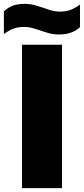

<svg xmlns="http://www.w3.org/2000/svg" viewBox="-64 -971 433 991"><path d="M49.5 0V-740H256V0ZM241 -793Q213 -793 189.2 -799.5Q165.5 -806 143.5 -814Q123 -821 103 -826.5Q83 -832 61 -832Q28.5 -832 4.5 -822.8Q-19.5 -813.5 -44 -795.5V-912.5Q-22.5 -932.5 2.8 -941.8Q28 -951 64 -951Q92 -951 115.8 -944.2Q139.5 -937.5 162 -930Q182 -922.5 202.2 -916.8Q222.5 -911 244 -911Q276.5 -911 300.5 -920.2Q324.5 -929.5 349 -947.5V-831Q309 -793 241 -793Z"/></svg>

Font: Encode Sans SemiCondensed SemiCondensed Black
Style: Regular
Weight: 900
Width: 4
Designer: Multiple Designers
Foundry: Impallari Type
Version: Version 3.000; ttfautohint (v1.8.3) -l 8 -r 50 -G 200 -x 14 